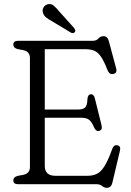

<svg xmlns="http://www.w3.org/2000/svg" viewBox="-20 -899 638 937"><path d="M45 -681Q45 -700 68.5 -700H434Q450.5 -700 460.5 -711.2Q470.5 -722.5 485 -722.5Q505 -722.5 511.5 -697L547 -564.5Q553 -541.5 532 -538Q513.5 -534.5 504.5 -557Q487.5 -601.5 472.2 -623.2Q457 -645 438.8 -652Q420.5 -659 395 -659H198.5V-364.5H361Q386 -364.5 396 -375Q406 -385.5 406.5 -414.5Q408.5 -437 421.5 -439Q437.5 -440.5 442.5 -420.5L475.5 -288Q481 -265 464.5 -260.5Q449.5 -256 440 -275.5Q428 -304 415 -314.2Q402 -324.5 375.5 -324.5H198.5V-89.5Q198.5 -41 251.5 -41H405.5Q433 -41 453 -50.8Q473 -60.5 490.5 -88.8Q508 -117 528.5 -174Q536 -193.5 552.5 -190Q571.5 -186.5 565 -162L528.5 -8Q522.5 17.5 502 17.5Q489 17.5 478 8.8Q467 0 452.5 0H68.5Q45 0 45 -19Q45 -34.5 65.5 -40.5L94.5 -46Q126 -53 126 -84V-616Q126 -647 94.5 -654L65.5 -659.5Q45 -665.5 45 -681ZM271 -841 341.5 -762.5Q345 -757.5 347 -752.2Q349 -747 345 -742.5Q338 -734 326.5 -739.5L233 -796Q216 -805 204.8 -814Q193.5 -823 190 -836Q185.5 -848.5 191.2 -860.5Q197 -872.5 210.5 -877.5Q227.5 -883 241 -872.2Q254.5 -861.5 271 -841Z"/></svg>

Font: Fraunces 72pt SuperSoft Light
Style: Regular
Weight: 300
Version: Version 1.000;[0bf87f6ff]